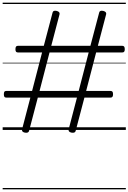

<svg xmlns="http://www.w3.org/2000/svg" viewBox="-20 -976 965 1442"><path d="M166 20Q140 14 146 -6L208 -243H28Q17 -243 13 -249Q9 -255 9 -268Q9 -282 13 -287.5Q17 -293 28 -293H221L296 -582H115Q105 -582 100.5 -587.5Q96 -593 96 -606Q96 -620 100.5 -626Q105 -632 115 -632H309L375 -882Q379 -900 406 -894Q432 -887 427 -868L365 -632H659L725 -882Q729 -900 756 -894Q782 -887 777 -868L715 -632H898Q908 -632 912.5 -626Q917 -620 917 -606Q917 -593 912.5 -587.5Q908 -582 898 -582H702L627 -293H810Q820 -293 824.5 -287.5Q829 -282 829 -268Q829 -255 824.5 -249Q820 -243 810 -243H614L548 8Q543 25 516 20Q503 17 498 10.5Q493 4 496 -6L558 -243H264L198 8Q193 25 166 20ZM277 -293H571L646 -582H352ZM0 436H925V446H0ZM0 -20H925V0H0ZM0 -505H925V-500H0ZM0 -956H925V-946H0Z"/></svg>

Font: Playwrite HU Guides
Style: Regular
Weight: 400
Designer: Veronika Burian, José Scaglione
Foundry: TypeTogether
Version: Version 1.003